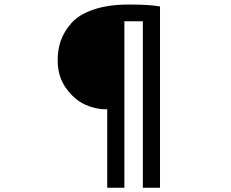

<svg xmlns="http://www.w3.org/2000/svg" viewBox="-20 -788 1040 863"><path d="M461.9 55.7V-296.9H453.1Q408.2 -296.9 361.3 -318.4Q314.5 -339.8 277.3 -391.1Q240.2 -442.4 239.3 -512.7Q238.3 -561.5 252.9 -604Q267.6 -646.5 301.3 -684.6Q335 -722.7 400.9 -745.1Q466.8 -767.6 558.6 -767.6Q655.3 -767.6 699.2 -758.8V55.7H622.1V-692.4H539.1V55.7Z"/></svg>

Font: Gen Shin Gothic Monospace Medium
Style: Regular
Weight: 500
Designer: [Source Han Sans]
Ryoko NISHIZUKA  (kana & ideographs); Paul D. Hunt (Latin, Greek & Cyrillic); Wenlong ZHANG  (bopomofo
Version: Version 1.002.20150607